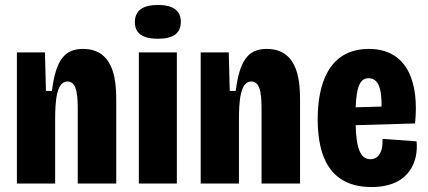

<svg xmlns="http://www.w3.org/2000/svg" viewBox="-20 -739 1724 773"><path d="M48 0H202V-254C202 -332 207 -411 252 -411C293 -411 293 -344 293 -290V0H448V-327C448 -397 448 -542 314 -542C241 -542 205 -499 189 -373H165L161 -528H48Z M616 -583C679 -583 708 -606 708 -651C708 -694 680 -719 616 -719C553 -719 523 -695 523 -650C523 -606 552 -583 616 -583ZM539 0H692V-528H539Z M788 0H942V-254C942 -332 947 -411 992 -411C1033 -411 1033 -344 1033 -290V0H1188V-327C1188 -397 1188 -542 1054 -542C981 -542 945 -499 929 -373H905L901 -528H788Z M1476 14C1634 14 1665 -97 1657 -170L1520 -180C1523 -124 1501 -98 1471 -98C1430 -98 1414 -145 1412 -235L1651 -242C1668 -405 1622 -542 1465 -542C1301 -542 1259 -396 1259 -259C1259 -109 1308 14 1476 14ZM1464 -424C1494 -424 1518 -400 1516 -310L1412 -307C1415 -389 1429 -424 1464 -424Z"/></svg>

Font: Bricolage Grotesque 10pt Condensed ExtraBold
Style: Regular
Weight: 800
Width: 3
Designer: Mathieu Triay
Foundry: Atelier Triay
Version: Version 1.000;gftools[0.9.29]